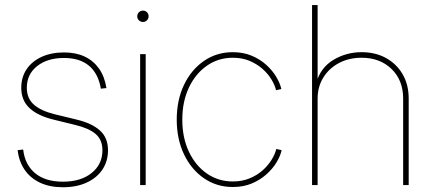

<svg xmlns="http://www.w3.org/2000/svg" viewBox="-20 -748 1751 776"><path d="M234.4 8.8Q181.2 8.8 142.1 -9.5Q103 -27.8 79.8 -61.5Q56.6 -95.2 51.3 -141.1L73.7 -143.6Q80.6 -82.5 121.8 -48.1Q163.1 -13.7 234.4 -13.7Q306.6 -13.7 350.3 -48.8Q394 -84 394 -140.6Q394 -183.1 366.5 -206.5Q338.9 -230 285.2 -242.7L197.8 -264.2Q132.8 -279.8 99.4 -311Q65.9 -342.3 65.9 -393.1Q65.9 -436 87.6 -468.3Q109.4 -500.5 148.4 -518.3Q187.5 -536.1 238.8 -536.1Q286.6 -536.1 322 -519.5Q357.4 -502.9 380.1 -470.9Q402.8 -439 410.2 -392.1L387.7 -389.6Q377 -451.2 339.6 -482.4Q302.2 -513.7 238.8 -513.7Q171.4 -513.7 129.9 -480.7Q88.4 -447.8 88.4 -393.1Q88.4 -350.6 116.9 -325.2Q145.5 -299.8 201.7 -286.1L290 -264.6Q351.1 -250 383.8 -220.7Q416.5 -191.4 416.5 -140.6Q416.5 -96.2 393.8 -62.5Q371.1 -28.8 330.1 -10Q289.1 8.8 234.4 8.8Z M546.4 0V-529.3H568.8V0ZM558.1 -659.2Q548.3 -659.2 541.5 -665.8Q534.7 -672.4 534.7 -682.1Q534.7 -691.9 541.5 -698.5Q548.3 -705.1 558.1 -705.1Q567.4 -705.1 574 -698.5Q580.6 -691.9 580.6 -682.1Q580.6 -672.9 574 -666Q567.4 -659.2 558.1 -659.2Z M920.9 7.8Q855.5 7.8 804.2 -27.6Q752.9 -63 723.6 -124.5Q694.3 -186 694.3 -264.6Q694.3 -343.3 723.6 -404.8Q752.9 -466.3 804.2 -501.7Q855.5 -537.1 920.9 -537.1Q963.4 -537.1 997.1 -522.9Q1030.8 -508.8 1055.9 -486.1Q1081.1 -463.4 1096.4 -437.5Q1111.8 -411.6 1117.2 -388.2L1095.7 -383.3Q1090.8 -404.3 1076.9 -427.2Q1063 -450.2 1040.5 -470Q1018.1 -489.7 988.3 -502.2Q958.5 -514.6 920.9 -514.6Q862.3 -514.6 816.2 -482.4Q770 -450.2 743.4 -393.8Q716.8 -337.4 716.8 -264.6Q716.8 -191.4 743.4 -135Q770 -78.6 816.2 -46.6Q862.3 -14.6 920.9 -14.6Q958.5 -14.6 988.8 -27.1Q1019 -39.6 1041.3 -59.3Q1063.5 -79.1 1077.6 -102.1Q1091.8 -125 1096.7 -146L1118.2 -141.1Q1113.3 -117.7 1097.7 -91.8Q1082 -65.9 1056.6 -43.2Q1031.2 -20.5 997.3 -6.3Q963.4 7.8 920.9 7.8Z M1263.7 -349.6V0H1241.2V-727.5H1263.7V-412.1H1257.8Q1275.4 -474.6 1327.4 -505.9Q1379.4 -537.1 1441.4 -537.1Q1497.6 -537.1 1540.3 -513.4Q1583 -489.7 1607.4 -447.8Q1631.8 -405.8 1631.8 -349.6V0H1609.4V-349.6Q1609.4 -423.8 1562.5 -469.2Q1515.6 -514.6 1441.4 -514.6Q1390.6 -514.6 1350.3 -493.4Q1310.1 -472.2 1286.9 -434.8Q1263.7 -397.5 1263.7 -349.6Z"/></svg>

Font: Inter 24pt Thin
Style: Regular
Weight: 250
Designer: Rasmus Andersson
Foundry: rsms
Version: Version 4.001;git-66647c0bb